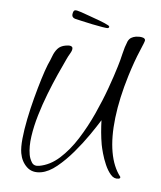

<svg xmlns="http://www.w3.org/2000/svg" viewBox="-56 -803 762 907"><g transform="rotate(-5 325.5 -350.0)"><path d="M469 55Q448 55 435.5 34.5Q423 14 416 -15Q409 -44 406.5 -71Q404 -98 404 -112Q404 -141 406.5 -170Q409 -199 413 -227Q390 -201 353.5 -164Q317 -127 273.5 -91Q230 -55 187 -31Q144 -7 108 -7Q65 -7 43.5 -36Q22 -65 22 -105Q22 -132 33.5 -173Q45 -214 64 -262.5Q83 -311 105 -358.5Q127 -406 147.5 -446Q168 -486 183 -510Q197 -530 208 -549Q219 -568 234.5 -580.5Q250 -593 275 -593Q292 -593 299 -589Q306 -585 306 -579Q306 -569 293.5 -554.5Q281 -540 273 -528Q253 -500 225.5 -459.5Q198 -419 169.5 -372Q141 -325 116.5 -276Q92 -227 76.5 -180Q61 -133 61 -94Q61 -75 68.5 -56.5Q76 -38 101 -38Q153 -38 203.5 -69.5Q254 -101 300.5 -152Q347 -203 387.5 -262Q428 -321 460 -377Q492 -433 512 -473Q526 -500 539 -531Q552 -562 568 -587Q576 -598 586 -602Q596 -606 609 -606Q614 -606 624 -604.5Q634 -603 642.5 -598.5Q651 -594 651 -586Q651 -581 622 -537Q593 -493 558 -425Q506 -323 479 -233Q452 -143 452 -72Q452 -2 478 47V49Q478 55 469 55ZM479 -658Q476 -658 455.5 -665Q435 -672 409 -682.5Q383 -693 360.5 -702.5Q338 -712 331 -715Q327 -717 323 -721Q319 -725 319 -732Q319 -737 323 -745.5Q327 -754 333 -755Q338 -755 343.5 -753Q349 -751 362 -744Q376 -736 399 -723Q422 -710 445 -696.5Q468 -683 482 -672Q484 -671 485.5 -669Q487 -667 488 -665Q488 -658 479 -658Z"/></g></svg>

Font: Hurricane
Style: Regular
Weight: 400
Designer: Robert E. Leuschke
Foundry: Robert E. Leuschke
Version: Version 1.010; ttfautohint (v1.8.3)